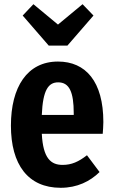

<svg xmlns="http://www.w3.org/2000/svg" viewBox="-20 -877 541 914"><path d="M301 -660 425 -803 373 -857 256 -760 139 -857 88 -803 212 -660ZM472 -296C472 -489 388 -584 256 -584C109 -584 32 -462 32 -279C32 -94 113 17 269 17C348 17 409 -14 454 -58L394 -138C354 -107 321 -92 278 -92C223 -92 185 -122 179 -240H469C470 -255 472 -277 472 -296ZM331 -330H179C184 -450 211 -485 257 -485C310 -485 331 -439 331 -338Z"/></svg>

Font: Glow Sans TC Compressed
Style: Bold
Weight: 700
Width: 2
Designer: Ryoko NISHIZUKA (kana, bopomofo & ideographs); Paul D. Hunt (Latin, Greek & Cyrillic); Sandoll Communications, Soo-young
Version: Version 0.93